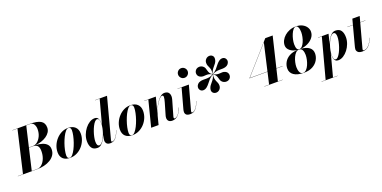

<svg xmlns="http://www.w3.org/2000/svg" viewBox="-62 -1865 6337 3189"><g transform="rotate(-20 3107.0 -271.0)"><path d="M292.5 0H-47.5V-3.5H43.5L216.5 -746.5H127.5V-750H437.5Q565.5 -750 626.5 -713.8Q687.5 -677.5 687.5 -595Q687.5 -550.5 664.2 -514Q641 -477.5 601 -450.5Q561 -423.5 510.2 -407Q459.5 -390.5 405 -385.5Q469 -383 520.5 -366.8Q572 -350.5 602.2 -317.2Q632.5 -284 632.5 -230Q632.5 -173.5 604.5 -130.8Q576.5 -88 528.5 -58.8Q480.5 -29.5 419.5 -14.8Q358.5 0 292.5 0ZM435 -746.5H371.5L287.5 -387H362.5Q400.5 -387 438.5 -417.5Q476.5 -448 502 -501.8Q527.5 -555.5 527.5 -625Q527.5 -673 506 -709.8Q484.5 -746.5 435 -746.5ZM358.5 -383H287L198.5 -3.5H292.5Q340.5 -3.5 379 -38.8Q417.5 -74 440 -132.2Q462.5 -190.5 462.5 -260Q462.5 -327 435.2 -355Q408 -383 358.5 -383Z M876 10Q794.5 10 751 -31Q707.5 -72 707.5 -147Q707.5 -210 731.5 -267.8Q755.5 -325.5 797.2 -371.2Q839 -417 892.5 -443.5Q946 -470 1005.5 -470Q1087 -470 1131.8 -427.5Q1176.5 -385 1176.5 -310Q1176.5 -248 1153.2 -190.8Q1130 -133.5 1088.8 -88.2Q1047.5 -43 993 -16.5Q938.5 10 876 10ZM869 6.5Q893.5 6.5 919.8 -23.5Q946 -53.5 970.5 -101.8Q995 -150 1014.5 -206.5Q1034 -263 1045.5 -317Q1057 -371 1057 -411Q1057 -436.5 1046.5 -451.2Q1036 -466 1012.5 -466Q988 -466 962 -436.2Q936 -406.5 911.5 -358Q887 -309.5 867.2 -253.2Q847.5 -197 836 -143Q824.5 -89 824.5 -48.5Q824.5 -23 835.2 -8.2Q846 6.5 869 6.5Z M1557.5 -349.5Q1557.5 -338.5 1556 -325L1669.5 -746.5H1589.5V-750H1800.5L1610.5 -35Q1608.5 -27.5 1608.5 -19.5Q1608.5 -14.5 1611.2 -10Q1614 -5.5 1622 -5.5Q1638.5 -5.5 1658 -17.8Q1677.5 -30 1700.2 -63.2Q1723 -96.5 1750 -159.5L1753.5 -158.5Q1718 -75.5 1681.2 -32.8Q1644.5 10 1585.5 10Q1542 10 1522 -11.5Q1502 -33 1502 -67Q1502 -83.5 1505 -97.5L1517.5 -162Q1501 -117 1477.5 -77.8Q1454 -38.5 1424 -14.2Q1394 10 1358 10Q1289 10 1258.5 -33.8Q1228 -77.5 1228 -152.5Q1228 -210 1249.2 -266.2Q1270.5 -322.5 1306.2 -368.5Q1342 -414.5 1386.2 -442.2Q1430.5 -470 1476.5 -470Q1524 -470 1540.8 -434.2Q1557.5 -398.5 1557.5 -349.5ZM1554 -351Q1554 -390.5 1544.5 -415.5Q1535 -440.5 1510.5 -440.5Q1490 -440.5 1468.5 -416.8Q1447 -393 1427.2 -354Q1407.5 -315 1391.8 -269.2Q1376 -223.5 1366.8 -178.5Q1357.5 -133.5 1357.5 -98.5Q1357.5 -20 1401.5 -20Q1423 -20 1444.8 -42.2Q1466.5 -64.5 1486 -101Q1505.5 -137.5 1521 -181.5Q1536.5 -225.5 1545.2 -269.8Q1554 -314 1554 -351Z M1977.5 10Q1896 10 1852.5 -31Q1809 -72 1809 -147Q1809 -210 1833 -267.8Q1857 -325.5 1898.8 -371.2Q1940.5 -417 1994 -443.5Q2047.5 -470 2107 -470Q2188.5 -470 2233.2 -427.5Q2278 -385 2278 -310Q2278 -248 2254.8 -190.8Q2231.5 -133.5 2190.2 -88.2Q2149 -43 2094.5 -16.5Q2040 10 1977.5 10ZM1970.5 6.5Q1995 6.5 2021.2 -23.5Q2047.5 -53.5 2072 -101.8Q2096.5 -150 2116 -206.5Q2135.5 -263 2147 -317Q2158.5 -371 2158.5 -411Q2158.5 -436.5 2148 -451.2Q2137.5 -466 2114 -466Q2089.5 -466 2063.5 -436.2Q2037.5 -406.5 2013 -358Q1988.5 -309.5 1968.8 -253.2Q1949 -197 1937.5 -143Q1926 -89 1926 -48.5Q1926 -23 1936.8 -8.2Q1947.5 6.5 1970.5 6.5Z M2424 -456.5H2352.5V-460H2557.5L2489.5 -196Q2506.5 -244 2530.2 -292.5Q2554 -341 2583 -381Q2612 -421 2644.2 -445.2Q2676.5 -469.5 2710.5 -469.5Q2771.5 -469.5 2793 -426.5Q2814.5 -383.5 2796 -319.5L2718 -48.5Q2715 -38.5 2715 -29.5Q2715 -12.5 2729.5 -12.5Q2794 -12.5 2854 -159.5L2857.5 -158.5Q2820.5 -68 2778.5 -29Q2736.5 10 2681 10Q2639.5 10 2618 -10.8Q2596.5 -31.5 2596.5 -67.5Q2596.5 -78.5 2598.8 -90.5Q2601 -102.5 2604 -112L2664 -317.5Q2681 -376 2682 -407.2Q2683 -438.5 2657.5 -438.5Q2641.5 -438.5 2618 -415.8Q2594.5 -393 2568.5 -353.2Q2542.5 -313.5 2518.5 -261.2Q2494.5 -209 2477.5 -150L2439 0H2308Z M3029.5 -675Q3029.5 -709 3053.8 -734.5Q3078 -760 3114 -760Q3150 -760 3174.8 -734.5Q3199.5 -709 3199.5 -675Q3199.5 -641 3174.8 -615.2Q3150 -589.5 3114 -589.5Q3078 -589.5 3053.8 -615.2Q3029.5 -641 3029.5 -675ZM3168.5 -158.5Q3133 -75.5 3096.2 -32.8Q3059.5 10 2998.5 10Q2950 10 2929.2 -9Q2908.5 -28 2908.5 -60Q2908.5 -73 2911.2 -86Q2914 -99 2916 -107L3012 -456.5H2940V-460H3141.5L3025.5 -35.5Q3023.5 -28 3023.5 -20Q3023.5 -5.5 3036.5 -5.5Q3053.5 -5.5 3073 -17.8Q3092.5 -30 3115.2 -63.2Q3138 -96.5 3165 -159.5Z M3455.5 -277Q3463.5 -305 3480.2 -327.2Q3497 -349.5 3515.8 -371Q3534.5 -392.5 3550 -418.8Q3565.5 -445 3571.5 -481Q3525.5 -454 3499.2 -424.5Q3473 -395 3452 -366.5Q3431 -338 3401 -313.5Q3367.5 -287.5 3331.5 -289.2Q3295.5 -291 3276.5 -323Q3263.5 -344.5 3267.5 -369.8Q3271.5 -395 3289.8 -416Q3308 -437 3337 -445Q3364 -453 3390.5 -453Q3417 -453 3445 -452.8Q3473 -452.5 3504 -458.5Q3535 -464.5 3570 -484.5Q3535 -504 3508.2 -508.2Q3481.5 -512.5 3458.8 -510.2Q3436 -508 3413.8 -507.8Q3391.5 -507.5 3366 -519Q3329 -535.5 3319.8 -570.8Q3310.5 -606 3329 -637Q3349 -670.5 3389.2 -677Q3429.5 -683.5 3464 -659.5Q3487 -642 3495.2 -620Q3503.5 -598 3508.8 -574.5Q3514 -551 3527 -528.5Q3540 -506 3572.5 -487Q3579.5 -531.5 3574.8 -559.8Q3570 -588 3560.2 -608.8Q3550.5 -629.5 3542.2 -649.8Q3534 -670 3534 -698Q3534 -737 3560.8 -764.5Q3587.5 -792 3625 -792Q3658.5 -792 3680.8 -767Q3703 -742 3692 -693Q3685.5 -665 3669.2 -642.8Q3653 -620.5 3633.8 -598.8Q3614.5 -577 3598.5 -550.8Q3582.5 -524.5 3576 -488Q3622 -515 3648.2 -544.8Q3674.5 -574.5 3695.5 -603.2Q3716.5 -632 3746.5 -656.5Q3780 -683 3816 -681Q3852 -679 3871 -647Q3884.5 -625.5 3880.2 -600.2Q3876 -575 3857.8 -554Q3839.5 -533 3810.5 -525Q3784 -517 3757.2 -516.8Q3730.5 -516.5 3702.2 -516.5Q3674 -516.5 3643.2 -510.2Q3612.5 -504 3577 -484.5Q3612 -464.5 3639 -460.5Q3666 -456.5 3688.5 -458.8Q3711 -461 3733.2 -461.5Q3755.5 -462 3781.5 -451Q3818.5 -434.5 3827.8 -399.2Q3837 -364 3818.5 -333Q3798.5 -300 3758.5 -294.2Q3718.5 -288.5 3684.5 -312Q3661.5 -329.5 3653 -351Q3644.5 -372.5 3639 -395.5Q3633.5 -418.5 3620.5 -440.5Q3607.5 -462.5 3575 -481.5Q3568.5 -437.5 3573.2 -409.5Q3578 -381.5 3587.5 -360.8Q3597 -340 3605.2 -320Q3613.5 -300 3613.5 -272Q3613.5 -233 3586.8 -205.5Q3560 -178 3522.5 -178Q3500 -178 3481.2 -189.5Q3462.5 -201 3454.2 -223Q3446 -245 3455.5 -277Z M4633 -3.5V0H4308V-3.5H4393.5L4442 -213H4122L4597.5 -750H4728.5L4600 -217H4708V-213H4599L4549 -3.5ZM4130 -217H4442.5L4552 -694Z M4768.5 -150Q4768.5 -208 4797.8 -260.2Q4827 -312.5 4885.8 -346.2Q4944.5 -380 5031.5 -383.5Q4955.5 -392 4907 -431.8Q4858.5 -471.5 4858.5 -525Q4858.5 -570 4880 -612Q4901.5 -654 4940 -687.5Q4978.5 -721 5029.2 -740.5Q5080 -760 5138.5 -760Q5206.5 -760 5253.2 -735.5Q5300 -711 5324.2 -673Q5348.5 -635 5348.5 -595Q5348.5 -536 5312 -489.8Q5275.5 -443.5 5217 -415.2Q5158.5 -387 5092 -382.5Q5188 -375 5238.2 -336.2Q5288.5 -297.5 5288.5 -230Q5288.5 -170 5257.2 -115Q5226 -60 5163.8 -25Q5101.5 10 5008.5 10Q4891.5 10 4830 -32.5Q4768.5 -75 4768.5 -150ZM5013.5 -490Q5013.5 -466 5017.5 -441.5Q5021.5 -417 5033 -400.8Q5044.5 -384.5 5067 -384.5Q5094.5 -384.5 5117.8 -409.2Q5141 -434 5158 -473.2Q5175 -512.5 5184.2 -556.8Q5193.5 -601 5193.5 -639.5Q5193.5 -661.5 5189.5 -688.8Q5185.5 -716 5173.5 -736.2Q5161.5 -756.5 5137.5 -756.5Q5113.5 -756.5 5091.2 -730Q5069 -703.5 5051.5 -662.2Q5034 -621 5023.8 -575Q5013.5 -529 5013.5 -490ZM4918.5 -120.5Q4918.5 -69 4935.8 -31.2Q4953 6.5 4993.5 6.5Q5025 6.5 5050.8 -20Q5076.5 -46.5 5095 -87.8Q5113.5 -129 5123.5 -175Q5133.5 -221 5133.5 -260Q5133.5 -311 5116.2 -345.8Q5099 -380.5 5058.5 -380.5Q5027 -380.5 5001.2 -355Q4975.5 -329.5 4957 -289.2Q4938.5 -249 4928.5 -204Q4918.5 -159 4918.5 -120.5Z M5533.5 -110.5Q5533.5 -125.5 5536 -145L5432 246.5H5513V250H5228.5V246.5H5302L5490.5 -456.5H5423.5V-460H5610L5568 -282.5Q5584 -330.5 5608 -373.2Q5632 -416 5663.2 -443Q5694.5 -470 5733 -470Q5802 -470 5832.2 -426.2Q5862.5 -382.5 5862.5 -307.5Q5862.5 -250 5841.5 -193.8Q5820.5 -137.5 5784.8 -91.5Q5749 -45.5 5704.8 -17.8Q5660.5 10 5614 10Q5582.5 10 5565 -6.8Q5547.5 -23.5 5540.5 -51Q5533.5 -78.5 5533.5 -110.5ZM5537 -109Q5537 -69.5 5546.8 -44.5Q5556.5 -19.5 5580.5 -19.5Q5601 -19.5 5622.2 -43.2Q5643.5 -67 5663.5 -106Q5683.5 -145 5699 -191.2Q5714.5 -237.5 5723.8 -282.8Q5733 -328 5733 -364Q5733 -399 5722.2 -419.5Q5711.5 -440 5689.5 -440Q5668 -440 5646.2 -417.8Q5624.5 -395.5 5605 -359Q5585.5 -322.5 5570 -278.5Q5554.5 -234.5 5545.8 -190.2Q5537 -146 5537 -109Z M6230.5 -163Q6195 -76.5 6152.5 -33.2Q6110 10 6042.5 10Q5985 10 5962.5 -12.8Q5940 -35.5 5940 -63.5Q5940 -75 5943.8 -91.2Q5947.5 -107.5 5951.5 -122.5L6040 -456.5H5942.5V-460H6041L6067.5 -560H6197.5L6170.5 -460H6262.5V-456.5H6169.5L6057 -41Q6055.5 -35.5 6054 -29Q6052.5 -22.5 6052.5 -15.5Q6052.5 -0.5 6073.5 -0.5Q6094.5 -0.5 6120 -14Q6145.5 -27.5 6173 -62.8Q6200.5 -98 6227.5 -164Z"/></g></svg>

Font: Bodoni* 48pt
Style: Bold Italic
Weight: 700
Italic angle: -13°
Version: Version 2.3